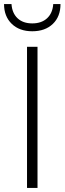

<svg xmlns="http://www.w3.org/2000/svg" viewBox="-36 -932 320 952"><path d="M98 -700H150V0H98ZM-16 -912H21Q24 -867 51 -841.5Q78 -816 124 -816Q170 -816 197.5 -841.5Q225 -867 228 -912H264Q264 -850 226 -813.5Q188 -777 124 -777Q60 -777 22 -814Q-16 -851 -16 -912Z"/></svg>

Font: KoHo Light
Style: Regular
Weight: 300
Version: Version 1.000; ttfautohint (v1.6)